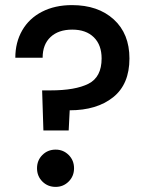

<svg xmlns="http://www.w3.org/2000/svg" viewBox="-20 -725 578 752"><path d="M487 -496Q487 -395 423 -344Q359 -293 253 -293L249 -214H150L145 -371H178Q275 -371 326.5 -397Q378 -423 378 -496Q378 -549 347.5 -579Q317 -609 263 -609Q209 -609 178 -580Q147 -551 147 -499H40Q40 -559 67 -606Q94 -653 144.5 -679Q195 -705 262 -705Q364 -705 425.5 -649Q487 -593 487 -496ZM125 -66Q125 -97 146 -118Q167 -139 198 -139Q228 -139 249 -118Q270 -97 270 -66Q270 -35 249 -14Q228 7 198 7Q167 7 146 -14Q125 -35 125 -66Z"/></svg>

Font: Poppins Medium A&M
Style: Regular
Weight: 500
Designer: Ninad Kale (Devanagari), Jonny Pinhorn (Latin)
Foundry: Indian Type Foundry
Version: 4.004